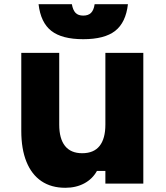

<svg xmlns="http://www.w3.org/2000/svg" viewBox="-20 -871 790 911"><path d="M660 -620V0H480V-60H440Q419 -22 380 -1Q341 20 290 20Q223 20 176.5 -11.5Q130 -43 105.5 -103.5Q81 -164 81 -250V-620H261V-280Q261 -213 288.5 -178.5Q316 -144 370 -144Q425 -144 452.5 -178.5Q480 -213 480 -280V-620ZM321 -851Q326 -823 338.5 -810Q351 -797 375 -797Q399 -797 412 -810Q425 -823 429 -851H587Q577 -764 526.5 -724.5Q476 -685 375 -685Q274 -685 223.5 -724.5Q173 -764 163 -851Z"/></svg>

Font: Martian Mono SemiExpanded ExtraBold
Style: Regular
Weight: 800
Width: 6
Designer: Roman Shamin
Foundry: Evil Martians
Version: Version 1.000